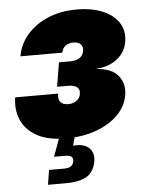

<svg xmlns="http://www.w3.org/2000/svg" viewBox="-54 -595 645 842"><g transform="rotate(-5 269.0 -173.5)"><path d="M220.2 8.3Q139.6 8.3 91.1 -19.3Q42.5 -46.9 23.4 -92Q4.4 -137.2 13.2 -190.4H202.1Q197.8 -166.5 208.3 -153.6Q218.8 -140.6 242.2 -140.6Q257.8 -140.6 269.3 -145.8Q280.8 -150.9 287.8 -159.7Q294.9 -168.5 296.9 -179.7Q300.8 -200.7 287.8 -210.7Q274.9 -220.7 249 -220.7H200.2L217.8 -326.7H266.6Q292 -326.7 308.1 -336.7Q324.2 -346.7 327.6 -368.2Q330.6 -385.3 320.3 -396.5Q310.1 -407.7 288.6 -407.7Q266.6 -407.7 253.2 -397.5Q239.7 -387.2 236.3 -367.7H51.8Q60.5 -419.9 95.7 -461.2Q130.9 -502.4 187 -526.6Q243.2 -550.8 315.4 -550.8Q381.8 -550.8 429.4 -530.5Q477.1 -510.3 500 -474.6Q522.9 -439 515.1 -391.6Q507.3 -344.7 469.7 -315.9Q432.1 -287.1 380.4 -284.7V-283.2Q446.8 -278.3 474.9 -242.9Q502.9 -207.5 494.6 -158.7Q486.8 -109.9 449.5 -72.3Q412.1 -34.7 353 -13.2Q293.9 8.3 220.2 8.3ZM123 204.1 133.3 139.6H198.2Q218.8 139.6 229.2 132.8Q239.7 126 242.2 111.8Q244.6 97.2 236.6 90.6Q228.5 84 208 84H160.2L197.8 -19.5H262.7L259.3 0L247.6 43Q293.5 38.1 316.9 59.3Q340.3 80.6 334.5 118.2Q326.7 164.6 294.7 184.3Q262.7 204.1 200.2 204.1Z"/></g></svg>

Font: Inter 16pt Black
Style: Italic
Weight: 900
Italic angle: -9.3988°
Version: Version 4.001;git-66647c0bb